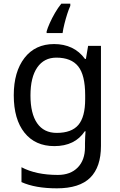

<svg xmlns="http://www.w3.org/2000/svg" viewBox="-20 -786 655 1046"><path d="M275 -546Q328 -546 370.5 -526Q413 -506 443 -465H448L460 -536H530V9Q530 124 471.5 182Q413 240 290 240Q172 240 97 206V125Q176 167 295 167Q364 167 403.5 126.5Q443 86 443 16V-5Q443 -17 444 -39.5Q445 -62 446 -71H442Q388 10 276 10Q172 10 113.5 -63Q55 -136 55 -267Q55 -395 113.5 -470.5Q172 -546 275 -546ZM287 -472Q220 -472 183 -418.5Q146 -365 146 -266Q146 -167 182.5 -114.5Q219 -62 289 -62Q370 -62 407 -105.5Q444 -149 444 -246V-267Q444 -377 406 -424.5Q368 -472 287 -472ZM363 -766V-754Q355 -737 346.5 -710.5Q338 -684 331 -656Q324 -628 321 -606H234V-615Q239 -633 251 -660Q263 -687 279.5 -715.5Q296 -744 314 -766Z"/></svg>

Font: Noto IKEA Latin
Style: Regular
Weight: 400
Designer: Monotype Design Team
Foundry: Monotype Imaging Inc.
Version: Version 1.0